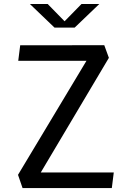

<svg xmlns="http://www.w3.org/2000/svg" viewBox="-20 -961 660 981"><path d="M72 -67.7 439.3 -679.5 455.5 -650.3H73.2L83.2 -729.7L512.8 -730L536.3 -665.5L167.8 -45.3L152 -79.7H561.3L551.3 0H95.3ZM258.5 -820H361.5L487.5 -940.7H396.5L310 -852.3L223.5 -940.7H132.5Z"/></svg>

Font: Monaspace Krypton Var ExLight
Style: Regular
Weight: 200
Designer: Riley Cran and the Lettermatic Team
Version: Version 1.200 (Monaspace Krypton Var)